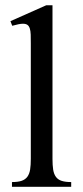

<svg xmlns="http://www.w3.org/2000/svg" viewBox="-20 -716 317 736"><path d="M181.2 -106.9Q181.2 -82.5 183.8 -65.7Q186.5 -48.8 194.3 -38.1Q202.1 -27.3 216.3 -22.7Q230.5 -18.1 252.9 -18.1V0H25.9V-18.1Q48.8 -18.1 63 -22.9Q77.1 -27.8 85 -38.6Q92.8 -49.3 95.5 -66.2Q98.1 -83 98.1 -106.9V-549.8Q98.1 -569.3 97.7 -583.5Q97.2 -597.7 94.2 -606.9Q91.3 -616.2 85.2 -620.6Q79.1 -625 67.9 -625Q60.5 -625 50.5 -623Q40.5 -621.1 26.9 -617.2L20 -634.8L157.2 -695.8H181.2Z"/></svg>

Font: Chandrasa
Style: Regular
Weight: 400
Designer: R.S. Wihananto
Foundry: R.S. Wihananto
Version: Version 2.0.1